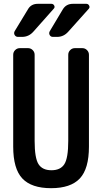

<svg xmlns="http://www.w3.org/2000/svg" viewBox="-20 -985 540 1015"><path d="M365.2 -964.8H436.5Q446.3 -964.8 451.2 -955.6Q456.1 -946.3 449.2 -938.5L340.8 -817.4Q316.4 -790 282.2 -790H259.8Q248 -790 242.7 -799.8Q237.3 -809.6 243.2 -820.3L311.5 -934.6Q329.1 -964.8 365.2 -964.8ZM75.2 -790Q63.5 -790 57.6 -799.8Q51.8 -809.6 57.6 -820.3L127 -934.6Q143.6 -964.8 179.7 -964.8H252Q261.7 -964.8 266.6 -955.6Q271.5 -946.3 263.7 -938.5L156.2 -817.4Q131.8 -790 96.7 -790ZM49.8 -210V-695.3Q49.8 -710 60.1 -720.2Q70.3 -730.5 85 -730.5H127.9Q142.6 -730.5 152.8 -720.2Q163.1 -710 163.1 -695.3V-240.2Q163.1 -149.4 183.6 -117.2Q204.1 -85 252 -85Q299.8 -85 320.3 -117.2Q340.8 -149.4 340.8 -240.2V-695.3Q340.8 -710 351.1 -720.2Q361.3 -730.5 376 -730.5H415Q429.7 -730.5 439.9 -720.2Q450.2 -710 450.2 -695.3V-210Q450.2 -92.8 401.9 -41.5Q353.5 9.8 250 9.8Q146.5 9.8 98.1 -41.5Q49.8 -92.8 49.8 -210Z"/></svg>

Font: Rounded-L Mgen+ 1m medium
Style: Regular
Weight: 500
Designer: [Source Han Sans]
Ryoko NISHIZUKA  (kana & ideographs); Paul D. Hunt (Latin, Greek & Cyrillic); Wenlong ZHANG  (bopomofo
Version: Version 1.059.20150602